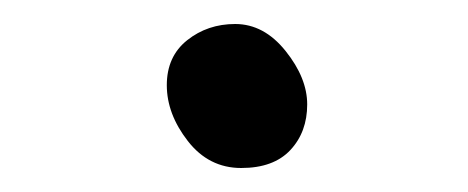

<svg xmlns="http://www.w3.org/2000/svg" viewBox="-20 -498 390 160"><path d="M236 -411Q236 -388 222 -373Q208 -358 181 -358Q154 -358 136.5 -380.5Q119 -403 119 -427Q119 -451 136 -464.5Q153 -478 176 -478Q200 -478 218 -455.5Q236 -433 236 -411Z"/></svg>

Font: LXGW WenKai TC
Style: Bold
Weight: 700
Designer: LXGW / Fontworks Inc.
Foundry: LXGW / Fontworks Inc.
Version: Version 1.330;April 28, 2024